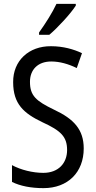

<svg xmlns="http://www.w3.org/2000/svg" viewBox="-20 -963 494 993"><path d="M372 -934V-943H272C251 -898 217 -844 182 -795V-783H235C278 -819 347 -894 372 -934ZM413 -195C413 -293 362 -348 259 -396C166 -441 135 -468 135 -540C135 -602 175 -645 245 -645C289 -645 334 -632 377 -611L404 -688C362 -708 307 -724 244 -724C129 -725 47 -649 48 -538C48 -425 103 -377 199 -331C295 -287 327 -256 327 -187C327 -120 283 -69 204 -69C150 -69 88 -84 42 -109V-22C85 -1 140 10 205 10C331 10 413 -72 413 -195Z"/></svg>

Font: Noto Sans Khmer Condensed
Style: Regular
Weight: 400
Width: 3
Designer: Danh Hong and the Monotype Design Team
Foundry: Monotype Imaging Inc.
Version: Version 2.004